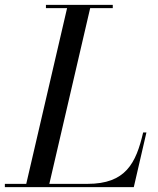

<svg xmlns="http://www.w3.org/2000/svg" viewBox="-65 -770 652 790"><path d="M485.5 0 537.5 -225H524C494.5 -98 452 -13.5 295 -13.5H138L306 -736.5H399V-750H124V-736.5H211L43 -13.5H-45V0Z"/></svg>

Font: Bodoni* 16pt
Style: Italic
Weight: 400
Italic angle: -13°
Version: Version 2.3